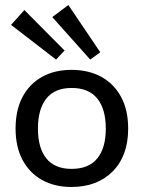

<svg xmlns="http://www.w3.org/2000/svg" viewBox="-20 -728 570 764"><path d="M264 -450Q333 -450 383.5 -422Q434 -394 462 -342Q490 -290 490 -216Q490 -108 428.5 -46Q367 16 264 16Q197 16 147 -12Q97 -40 69.5 -92Q42 -144 42 -216Q42 -290 69.5 -342Q97 -394 147 -422Q197 -450 264 -450ZM265 -378Q198 -378 164.5 -336Q131 -294 131 -216Q131 -139 164.5 -97.5Q198 -56 265 -56Q333 -56 367 -97.5Q401 -139 401 -216Q401 -294 367 -336Q333 -378 265 -378ZM252 -708 379 -520 339 -491 188 -660ZM77 -688 237 -527 203 -491 24 -629Z"/></svg>

Font: Podkova Medium
Style: Regular
Weight: 500
Designer: Ilya Yudin
Foundry: Cyreal (www.cyreal.org)
Version: Version 2.103